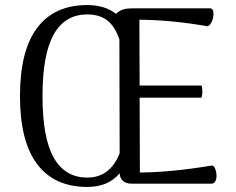

<svg xmlns="http://www.w3.org/2000/svg" viewBox="-20 -726 933 759"><path d="M836 -32Q836 -18 831 -9Q826 0 816 0H499Q479 0 466.5 -10.5Q454 -21 453 -41Q408 13 325 13Q195 13 127 -77Q59 -167 59 -346Q59 -526 127 -616Q195 -706 325 -706Q396 -706 440 -670L439 -672Q452 -684 466.5 -688.5Q481 -693 507 -693H810Q824 -693 824 -671Q824 -656 817.5 -641Q811 -626 801 -622Q660 -647 531 -648L532 -388H777Q780 -376 780 -365Q780 -352 777 -340H532L533 -44Q658 -45 820 -72Q827 -68 831.5 -56.5Q836 -45 836 -32ZM453 -120 452 -569V-570Q434 -623 403 -646Q372 -669 325 -669Q237 -669 192.5 -590Q148 -511 148 -346Q148 -181 192.5 -102.5Q237 -24 325 -24Q415 -24 453 -120Z"/></svg>

Font: Arima Madurai
Style: Regular
Weight: 400
Designer: Joana Correia and Natanael Gama
Foundry: NDISCOVER
Version: Version 1.020